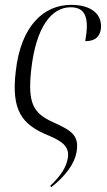

<svg xmlns="http://www.w3.org/2000/svg" viewBox="-20 -564 440 793"><path d="M45 -269C26 -107 71 -49 179 -5C245 22 267 46 260 90C253 127 233 160 187 204L192 209C252 162 288 111 296 65C307 0 283 -22 202 -58C115 -96 94 -140 109 -277C129 -455 194 -534 272 -534C335 -534 349 -487 332 -394C366 -394 389 -406 396 -440C406 -503 359 -544 274 -544C162 -544 66 -459 45 -269Z"/></svg>

Font: Noto Serif Display Condensed Light
Style: Italic
Weight: 300
Width: 3
Italic angle: -12°
Designer: Monotype Design Team
Foundry: Monotype Imaging Inc.
Version: Version 2.009